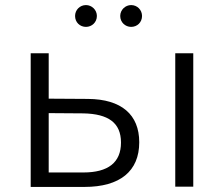

<svg xmlns="http://www.w3.org/2000/svg" viewBox="-20 -736 882 757"><path d="M101 1H313C453 1 529 -61 529 -175C529 -284 459 -345 327 -346L172 -347V-526H101ZM309 -56H172V-290L309 -289C407 -287 457 -252 457 -174C457 -95 406 -56 309 -56ZM671 0H742V-526H671ZM497 -630C521 -630 540 -648 540 -673C540 -697 521 -716 497 -716C474 -716 454 -697 454 -673C454 -648 474 -630 497 -630ZM319 -630C342 -630 362 -648 362 -673C362 -697 342 -716 319 -716C295 -716 276 -697 276 -673C276 -648 295 -630 319 -630Z"/></svg>

Font: Chess Sans
Style: Regular
Weight: 400
Designer: Wolf Bōese
Foundry: Wolf Bōese
Version: Version 7.223;Glyphs 3.3 (3306)